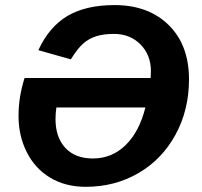

<svg xmlns="http://www.w3.org/2000/svg" viewBox="-20 -718 788 748"><path d="M341.8 -100.6Q416 -100.6 469.5 -152.8Q522.9 -205.1 546.4 -299.3H199.7Q196.3 -277.8 196.3 -253.9Q196.3 -183.1 234.6 -141.8Q272.9 -100.6 341.8 -100.6ZM129.4 -522.5Q171.9 -614.3 243.4 -656.2Q314.9 -698.2 426.3 -698.2Q558.1 -698.2 637.2 -620.4Q716.3 -542.5 716.3 -408.7Q716.3 -289.6 663.8 -193.4Q611.3 -97.2 519.5 -43.7Q427.7 9.8 314 9.8Q234.9 9.8 175.8 -25.6Q116.7 -61 84.5 -124.8Q52.2 -188.5 52.2 -266.1Q52.2 -340.3 75.7 -414.1H566.9L567.9 -440.9Q567.9 -503.9 527.3 -544.9Q486.8 -585.9 424.3 -585.9Q383.3 -585.9 355 -576.9Q326.7 -567.9 304.9 -549.1Q283.2 -530.3 255.9 -486.8Z"/></svg>

Font: Liberation Sans
Style: Bold Italic
Weight: 700
Italic angle: -12°
Designer: Steve Matteson
Foundry: Ascender Corporation
Version: Version 2.1.5